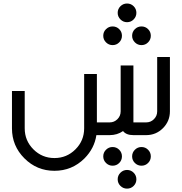

<svg xmlns="http://www.w3.org/2000/svg" viewBox="-20 -777 1046 1104"><path d="M293 205.1Q191.9 205.1 120.4 133.5Q48.8 62 48.8 -39.1V-253.9H122.1V-39.1Q122.1 31.7 172.1 81.8Q222.2 131.8 293 131.8Q363.8 131.8 413.8 81.8Q463.9 31.7 463.9 -39.1V-351.6H537.1V-73.2H610.4Q636.7 -73.2 655.3 -91.8Q673.8 -110.4 673.8 -136.7V-400.4H747.1V-73.2H820.3Q846.7 -73.2 865.2 -91.8Q883.8 -110.4 883.8 -136.7V-449.2H957V-136.7Q957 -80.1 917 -40Q877 0 820.3 0H747.1Q705.6 0 687.5 -23.4Q653.8 0 610.4 0H534.2Q522.9 76.2 465.8 133.8Q394 205.1 293 205.1ZM627.4 -517.6Q605.5 -517.6 589.6 -533.4Q573.7 -549.3 573.7 -571.3Q573.7 -593.8 589.6 -609.4Q605.5 -625 627.4 -625Q649.9 -625 665.5 -609.4Q681.2 -593.8 681.2 -571.3Q681.2 -549.3 665.5 -533.4Q649.9 -517.6 627.4 -517.6ZM793.5 -517.6Q771.5 -517.6 755.6 -533.4Q739.7 -549.3 739.7 -571.3Q739.7 -593.8 755.6 -609.4Q771.5 -625 793.5 -625Q815.9 -625 831.5 -609.4Q847.2 -593.8 847.2 -571.3Q847.2 -549.3 831.5 -533.4Q815.9 -517.6 793.5 -517.6ZM710.4 -649.4Q688.5 -649.4 672.6 -665.3Q656.7 -681.2 656.7 -703.1Q656.7 -725.6 672.6 -741.2Q688.5 -756.8 710.4 -756.8Q732.9 -756.8 748.5 -741.2Q764.2 -725.6 764.2 -703.1Q764.2 -681.2 748.5 -665.3Q732.9 -649.4 710.4 -649.4ZM627.4 68.4Q649.9 68.4 665.5 84.2Q681.2 100.1 681.2 122.1Q681.2 144.5 665.5 160.2Q649.9 175.8 627.4 175.8Q605.5 175.8 589.6 160.2Q573.7 144.5 573.7 122.1Q573.7 100.1 589.6 84.2Q605.5 68.4 627.4 68.4ZM793.5 68.4Q815.9 68.4 831.5 84.2Q847.2 100.1 847.2 122.1Q847.2 144.5 831.5 160.2Q815.9 175.8 793.5 175.8Q771.5 175.8 755.6 160.2Q739.7 144.5 739.7 122.1Q739.7 100.1 755.6 84.2Q771.5 68.4 793.5 68.4ZM710.4 200.2Q732.9 200.2 748.5 216.1Q764.2 231.9 764.2 253.9Q764.2 276.4 748.5 292Q732.9 307.6 710.4 307.6Q688.5 307.6 672.6 292Q656.7 276.4 656.7 253.9Q656.7 231.9 672.6 216.1Q688.5 200.2 710.4 200.2Z"/></svg>

Font: Catrinity
Style: Regular
Weight: 400
Designer: Alexander Lange
Foundry: High-Logic / Made with FontCreator
Version: Version 2.090;May 20, 2024;FontCreator 15.0.0.2974 64-bit